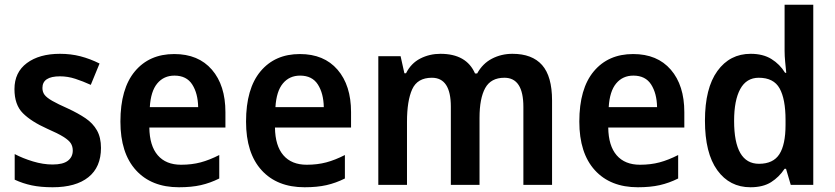

<svg xmlns="http://www.w3.org/2000/svg" viewBox="-20 -780 3524 810"><path d="M406 -156Q406 -75 353 -32.5Q300 10 202 10Q152 10 114 2Q76 -6 42 -22V-130Q76 -112 119 -99Q162 -86 202 -86Q246 -86 266.5 -102Q287 -118 287 -145Q287 -162 279 -175Q271 -188 248 -202.5Q225 -217 179 -237Q112 -267 76.5 -302.5Q41 -338 41 -404Q41 -475 93.5 -514Q146 -553 233 -553Q279 -553 319.5 -542.5Q360 -532 400 -512L363 -422Q330 -437 298 -447.5Q266 -458 233 -458Q159 -458 159 -409Q159 -392 168 -380Q177 -368 200.5 -354.5Q224 -341 267 -322Q310 -302 341 -281Q372 -260 389 -230Q406 -200 406 -156Z M715 -552Q817 -552 874 -486Q931 -420 931 -307V-242H610Q611 -165 645.5 -125Q680 -85 744 -85Q789 -85 826.5 -95Q864 -105 905 -126V-27Q867 -8 827.5 1Q788 10 735 10Q619 10 553.5 -62Q488 -134 488 -267Q488 -406 549 -479Q610 -552 715 -552ZM716 -461Q671 -461 643.5 -428Q616 -395 612 -328H816Q815 -386 791 -423.5Q767 -461 716 -461Z M1245 -552Q1347 -552 1404 -486Q1461 -420 1461 -307V-242H1140Q1141 -165 1175.5 -125Q1210 -85 1274 -85Q1319 -85 1356.5 -95Q1394 -105 1435 -126V-27Q1397 -8 1357.5 1Q1318 10 1265 10Q1149 10 1083.5 -62Q1018 -134 1018 -267Q1018 -406 1079 -479Q1140 -552 1245 -552ZM1246 -461Q1201 -461 1173.5 -428Q1146 -395 1142 -328H1346Q1345 -386 1321 -423.5Q1297 -461 1246 -461Z M2142 -553Q2225 -553 2267 -505.5Q2309 -458 2309 -356V0H2188V-329Q2188 -452 2108 -452Q2051 -452 2027 -408.5Q2003 -365 2003 -283V0H1882V-330Q1882 -452 1802 -452Q1741 -452 1719 -403.5Q1697 -355 1697 -266V0H1576V-543H1670L1686 -471H1693Q1714 -513 1753 -533Q1792 -553 1838 -553Q1948 -553 1984 -470H1993Q2016 -512 2055.5 -532.5Q2095 -553 2142 -553Z M2651 -552Q2753 -552 2810 -486Q2867 -420 2867 -307V-242H2546Q2547 -165 2581.5 -125Q2616 -85 2680 -85Q2725 -85 2762.5 -95Q2800 -105 2841 -126V-27Q2803 -8 2763.5 1Q2724 10 2671 10Q2555 10 2489.5 -62Q2424 -134 2424 -267Q2424 -406 2485 -479Q2546 -552 2651 -552ZM2652 -461Q2607 -461 2579.5 -428Q2552 -395 2548 -328H2752Q2751 -386 2727 -423.5Q2703 -461 2652 -461Z M3146 10Q3058 10 3006 -62Q2954 -134 2954 -271Q2954 -408 3006.5 -480.5Q3059 -553 3147 -553Q3199 -553 3234.5 -531Q3270 -509 3292 -473H3297Q3295 -493 3292.5 -518.5Q3290 -544 3290 -566V-760H3411V0H3316L3296 -68H3290Q3267 -33 3233 -11.5Q3199 10 3146 10ZM3182 -89Q3242 -89 3268 -129.5Q3294 -170 3294 -253V-274Q3294 -362 3269 -407Q3244 -452 3181 -452Q3129 -452 3103 -404.5Q3077 -357 3077 -270Q3077 -89 3182 -89Z"/></svg>

Font: Noto Sans Devanagari SemiCondensed SemiBold
Style: Regular
Weight: 600
Width: 4
Designer: Jelle Bosma - Monotype Design Team
Foundry: Monotype Imaging Inc.
Version: Version 2.004; ttfautohint (v1.8.4.7-5d5b)